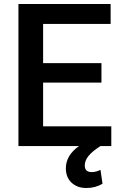

<svg xmlns="http://www.w3.org/2000/svg" viewBox="-20 -731 605 961"><path d="M487.8 -317.4H195.8V-98.6H537.1V0H482.9Q440.4 27.3 422.4 50.3Q404.3 73.2 404.3 97.2Q404.3 130.4 439 130.4Q460.4 130.4 482.9 119.1L493.2 188.5Q457.5 210 412.6 210Q366.2 210 337.9 183.1Q309.6 156.2 309.6 111.8Q309.6 46.4 375.5 0H72.3V-710.9H533.7V-611.3H195.8V-415H487.8Z"/></svg>

Font: Roboto Medium
Style: Regular
Weight: 500
Designer: Google
Version: Version 2.134; 2016; ttfautohint (v1.6)